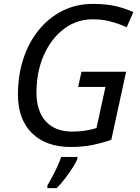

<svg xmlns="http://www.w3.org/2000/svg" viewBox="-20 -744 718 985"><path d="M343 10Q216 10 144 -61Q72 -132 72 -259Q72 -357 99.5 -441.5Q127 -526 178.5 -589.5Q230 -653 300.5 -688.5Q371 -724 457 -724Q522 -724 571 -713Q620 -702 664 -682L630 -604Q593 -621 550 -633Q507 -645 456 -645Q374 -645 308.5 -596Q243 -547 205 -461.5Q167 -376 167 -265Q167 -210 186.5 -165.5Q206 -121 247 -95Q288 -69 352 -69Q390 -69 421.5 -74.5Q453 -80 475 -87L521 -298H381L398 -376H627L551 -27Q506 -11 456 -0.5Q406 10 343 10ZM223 221V208Q233 191 247 165Q261 139 274 110.5Q287 82 294 61H377V71Q371 87 354 114Q337 141 315 170Q293 199 271 221Z"/></svg>

Font: Manna Sans
Style: Italic
Weight: 400
Italic angle: -12°
Designer: Monotype Design Team
Foundry: Monotype Imaging Inc.
Version: Version 2.001.1; ttfautohint (v1.8.2)